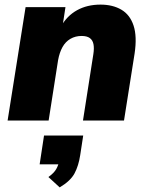

<svg xmlns="http://www.w3.org/2000/svg" viewBox="-20 -523 646 833"><path d="M13 0 91 -492H264L251 -407H244Q270 -454 314 -478.5Q358 -503 416 -503Q469 -503 506.5 -481Q544 -459 559.5 -412Q575 -365 564 -291L518 0H340L385 -288Q389 -314 385.5 -331.5Q382 -349 369.5 -358Q357 -367 334 -367Q307 -367 285.5 -354.5Q264 -342 251 -318.5Q238 -295 232 -262L191 0ZM239 290 190 245Q214 228 224 210.5Q234 193 238 170L269 190H152L171 65H341L328 150Q321 196 303.5 229Q286 262 239 290Z"/></svg>

Font: Nunito Sans 12pt ExtraLight 12pt Black
Style: Italic
Weight: 900
Italic angle: -9°
Version: Version 3.101;gftools[0.9.27]